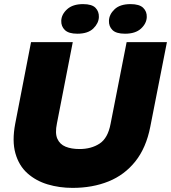

<svg xmlns="http://www.w3.org/2000/svg" viewBox="-20 -905 832 934"><path d="M333 9Q269 9 212 -8Q155 -25 113.5 -62Q72 -99 55 -159Q38 -219 54 -303L131 -700H334L257 -305Q247 -257 259 -230Q271 -203 299 -191.5Q327 -180 367 -180Q424 -180 464.5 -206.5Q505 -233 518 -303L596 -700H792L711 -288Q691 -186 638.5 -120Q586 -54 508 -22.5Q430 9 333 9ZM356 -741Q314 -741 295.5 -759Q277 -777 278 -804Q279 -835 306.5 -860Q334 -885 384 -885Q427 -885 444.5 -867Q462 -849 461 -822Q460 -792 434 -766.5Q408 -741 356 -741ZM588 -741Q545 -741 527 -759Q509 -777 510 -804Q511 -835 537.5 -860Q564 -885 615 -885Q658 -885 676.5 -867Q695 -849 694 -822Q693 -791 666 -766Q639 -741 588 -741Z"/></svg>

Font: REM ExtraBold
Style: Italic
Weight: 800
Italic angle: -11°
Designer: Octavio Pardo
Foundry: Ashler Design
Version: Version 1.005;gftools[0.9.28]